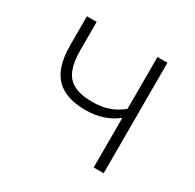

<svg xmlns="http://www.w3.org/2000/svg" viewBox="-115 -610 743 733"><g transform="rotate(30 257.0 -243.5)"><path d="M381 0V-219Q354 -197 319.5 -185.5Q285 -174 245 -174Q183 -174 144 -195Q105 -216 87.5 -257.5Q70 -299 70 -361V-487H113V-362Q113 -311 126 -278Q139 -245 169.5 -229.5Q200 -214 250 -214Q290 -214 321 -224.5Q352 -235 381 -258V-487H425V0Z"/></g></svg>

Font: Nunito Sans 10pt SemiCondensed ExtraLight
Style: Regular
Weight: 250
Width: 4
Designer: Vernon Adams
Foundry: Vernon Adams
Version: Version 3.101;gftools[0.9.27]